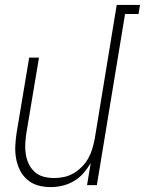

<svg xmlns="http://www.w3.org/2000/svg" viewBox="-20 -755 591 783"><path d="M186 8Q159 8 134.5 1Q110 -6 91 -22.5Q72 -39 61 -61.5Q50 -84 45.5 -109.5Q41 -135 42.5 -162Q44 -189 48 -215L99 -520H139L87 -209Q84 -188 83 -166.5Q82 -145 85.5 -124Q89 -103 98 -85Q107 -67 122 -53.5Q137 -40 157.5 -34.5Q178 -29 200 -29Q220 -29 240 -33Q260 -37 278.5 -47.5Q297 -58 313 -74Q329 -90 339.5 -108.5Q350 -127 356 -147Q362 -167 366 -187L456 -735H551L545 -698H490L375 0H335L350 -90Q337 -68 320 -48.5Q303 -29 280.5 -16Q258 -3 234 2.5Q210 8 186 8Z"/></svg>

Font: Iosevka Extralight
Style: Italic
Weight: 200
Italic angle: -9°
Monospace: yes
Designer: Belleve Invis
Foundry: Belleve Invis
Version: Version 32.5.0; ttfautohint (v1.8.4)